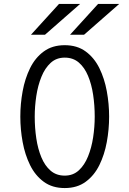

<svg xmlns="http://www.w3.org/2000/svg" viewBox="-20 -941 656 973"><path d="M308 12Q245 12 201.8 -19.8Q158.5 -51.5 132.5 -104.2Q106.5 -157 94.8 -221Q83 -285 83 -350Q83 -415 94.8 -479Q106.5 -543 132.5 -595.8Q158.5 -648.5 201.8 -680.2Q245 -712 308 -712Q371 -712 414.2 -680.2Q457.5 -648.5 483.5 -595.8Q509.5 -543 521.2 -479Q533 -415 533 -350Q533 -285 521.2 -221Q509.5 -157 483.5 -104.2Q457.5 -51.5 414.2 -19.8Q371 12 308 12ZM308 -51Q350.5 -51 379.5 -77.8Q408.5 -104.5 426.2 -148.5Q444 -192.5 452 -245.2Q460 -298 460 -350Q460 -407 452 -460.5Q444 -514 426.2 -556.5Q408.5 -599 379.5 -624Q350.5 -649 308 -649Q265.5 -649 236.5 -622.2Q207.5 -595.5 189.8 -551.5Q172 -507.5 164 -454.8Q156 -402 156 -350Q156 -293 164 -239.5Q172 -186 189.8 -143.5Q207.5 -101 236.5 -76Q265.5 -51 308 -51ZM335 -765 477 -921H584L406 -765ZM137 -765 279 -921H386L208 -765Z"/></svg>

Font: Overpass Mono Light
Style: Regular
Weight: 300
Monospace: yes
Designer: Delve Withrington, Dave Bailey
Foundry: Delve Fonts LLC
Version: Version 4.000